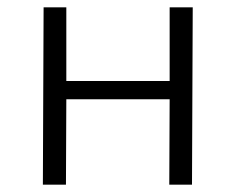

<svg xmlns="http://www.w3.org/2000/svg" viewBox="-20 -504 614 524"><path d="M504 0H442L443 -233H161L160 0H97L99 -484H161V-283H443V-484H506Z"/></svg>

Font: Taylor Sans Light
Style: Regular
Weight: 300
Italic angle: -8°
Designer: Natanael Gama
Version: Version 1.001 September 8, 2015